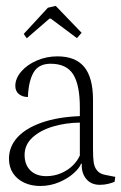

<svg xmlns="http://www.w3.org/2000/svg" viewBox="-20 -615 409 648"><path d="M253.4 -62.5H255.9V-56.2Q255.9 -28.8 272 -10Q288.1 8.8 317.4 8.8Q331.5 8.8 344.7 5.6Q357.9 2.4 366.7 -1.5L369.1 -18.1L336.9 -24.4Q316.9 -27.8 307.6 -39.6Q298.3 -51.3 296.1 -67.4Q293.9 -83.5 293.9 -111.8V-277.8Q293.9 -353 264.4 -388.9Q234.9 -424.8 173.8 -424.8Q136.7 -424.8 104 -410.6Q71.3 -396.5 51.5 -373.3Q31.7 -350.1 31.7 -325.2Q31.7 -307.1 43.9 -297.4Q56.2 -287.6 74.2 -287.6Q76.2 -340.8 93.3 -370.4Q110.4 -399.9 150.9 -399.9Q204.1 -399.9 226.8 -364.3Q249.5 -328.6 249.5 -252V-223.1Q175.3 -220.2 121.3 -201.4Q67.4 -182.6 38.8 -151.4Q10.3 -120.1 10.3 -79.1Q10.3 -50.8 24.2 -30Q38.1 -9.3 62 1.7Q85.9 12.7 115.7 12.7Q149.4 12.7 179.4 0Q209.5 -12.7 229.2 -30.8Q249 -48.8 253.4 -62.5ZM249.5 -90.3Q241.7 -72.3 225.6 -56.4Q209.5 -40.5 186.3 -30.5Q163.1 -20.5 136.2 -20.5Q102.1 -20.5 82.5 -39.8Q63 -59.1 63 -92.3Q63 -126.5 89.6 -150.9Q116.2 -175.3 158.9 -188Q201.7 -200.7 249.5 -201.2ZM70.3 -485.8 147 -552.2H151.4L239.7 -486.3L255.4 -504.4L168 -595.2L141.6 -588.9L60.1 -500.5Z"/></svg>

Font: Neuton ExtraLight
Style: Regular
Weight: 275
Designer: Brian M Zick
Foundry: Brian M Zick
Version: Version 1.560